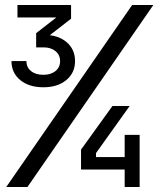

<svg xmlns="http://www.w3.org/2000/svg" viewBox="-20 -750 640 770"><path d="M480 0V-70H305V-150L431 -325H500L365 -136V-120H480V-209H540V0ZM154 -400Q96 -400 61 -429Q26 -458 26 -505H86Q86 -480 104.5 -465Q123 -450 154 -450Q184 -450 202.5 -465Q221 -480 221 -505Q221 -530 202.5 -545Q184 -560 155 -560H125V-617L206 -680H50V-730H265V-675L158 -592V-610Q213 -610 247 -581Q281 -552 281 -505Q281 -458 246 -429Q211 -400 154 -400ZM5 0 510 -730H595L90 0Z"/></svg>

Font: JetBrains Mono
Style: Regular
Weight: 400
Monospace: yes
Designer: Philipp Nurullin, Konstantin Bulenkov
Foundry: JetBrains
Version: Version 2.305